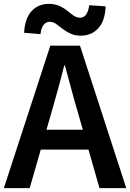

<svg xmlns="http://www.w3.org/2000/svg" viewBox="-22 -976 675 996"><path d="M-2 0 239 -739H393L633 0H494L382 -393Q364 -452 348 -514Q332 -576 315 -636H311Q296 -575 279 -513.5Q262 -452 245 -393L132 0ZM140 -200V-303H489V-200ZM397 -791Q366 -791 343 -802Q320 -813 302 -827Q284 -841 268.5 -852Q253 -863 236 -863Q218 -863 205 -848Q192 -833 188 -799L103 -806Q107 -881 142 -918.5Q177 -956 232 -956Q262 -956 285.5 -945.5Q309 -935 326.5 -920.5Q344 -906 360 -895Q376 -884 393 -884Q412 -884 424 -899.5Q436 -915 441 -949L526 -943Q523 -867 487.5 -829Q452 -791 397 -791Z"/></svg>

Font: Noto Sans KR Thin SemiBold
Style: Regular
Weight: 600
Version: Version 2.004-H2;hotconv 1.0.118;makeotfexe 2.5.65603